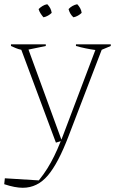

<svg xmlns="http://www.w3.org/2000/svg" viewBox="-54 -688 545 910"><path d="M-34 185 -31 157 130 167Q154 137 171 109.5Q188 82 203 51.5Q218 21 234 -19L211 -12L47 -452Q33 -455 21 -460Q9 -465 -2 -470V-478H163V-470L81 -453L237 -26Q242 -38 247 -52L398 -451Q353 -457 306 -470V-478H471V-470L428 -452L271 -43Q222 86 172.5 144Q123 202 54 202Q17 202 -34 185ZM170 -668Q188 -650 191 -627Q184 -620 173.5 -614Q163 -608 152 -606Q145 -614 138.5 -624Q132 -634 129 -645Q137 -653 147.5 -659.5Q158 -666 170 -668ZM312 -668Q320 -660 326 -649Q332 -638 333 -627Q326 -620 315.5 -614Q305 -608 294 -606Q277 -621 271 -645Q288 -663 312 -668Z"/></svg>

Font: Piazzolla Thin
Style: Regular
Weight: 100
Designer: Juan Pablo del Peral
Foundry: Huerta Tipografica
Version: Version 1.330